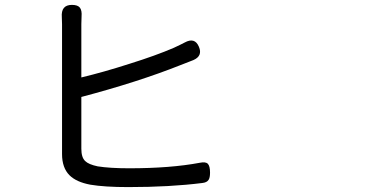

<svg xmlns="http://www.w3.org/2000/svg" viewBox="-20 -762 1540 778"><path d="M500 -3.9Q403.3 -3.9 345.7 -13.7Q289.1 -24.4 261.7 -51.8Q231.4 -82 231.4 -137.7V-400.4V-664.1Q231.4 -682.6 230.5 -692.4Q226.6 -742.2 271.5 -742.2Q294.9 -742.2 303.7 -731Q312.5 -719.7 310.5 -695.3Q309.6 -684.6 309.6 -664.1V-448.2Q399.4 -469.7 502.9 -502.9Q612.3 -537.1 684.6 -568.4Q713.9 -582 728.5 -589.8Q769.5 -612.3 786.1 -572.3Q801.8 -535.2 763.7 -518.6Q757.8 -516.6 746.1 -511.7Q721.7 -502 710.9 -498Q539.1 -429.7 309.6 -369.1V-159.2Q309.6 -124 325.2 -109.4Q338.9 -95.7 376 -87.9Q425.8 -80.1 502.9 -80.1Q670.9 -80.1 790 -102.5Q813.5 -107.4 822.3 -98.1Q831.1 -88.9 831.1 -62.5Q831.1 -42 825.2 -33.2Q818.4 -22.5 799.8 -20.5Q668.9 -3.9 500 -3.9Z"/></svg>

Font: Bpmf GenSen Rounded R
Style: R
Weight: 400
Foundry: But Ko
Version: Version 1.320